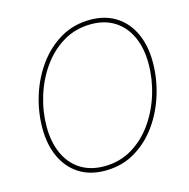

<svg xmlns="http://www.w3.org/2000/svg" viewBox="-109 -843 944 958"><g transform="rotate(-15 363.0 -363.5)"><path d="M318.8 9.8Q241.2 9.8 185.5 -25.6Q129.9 -61 99.9 -125.2Q69.8 -189.5 69.8 -275.4Q69.8 -359.9 95.5 -441.9Q121.1 -523.9 169.4 -590.6Q217.8 -657.2 285.9 -697.3Q354 -737.3 439.5 -737.3Q516.6 -737.3 572.3 -701.9Q627.9 -666.5 657.7 -602.5Q687.5 -538.6 687.5 -452.1Q687.5 -368.2 662.1 -285.9Q636.7 -203.6 588.9 -137Q541 -70.3 472.9 -30.3Q404.8 9.8 318.8 9.8ZM319.8 -12.7Q399.9 -12.7 463.6 -50.8Q527.3 -88.9 572.3 -152.6Q617.2 -216.3 641.1 -293.7Q665 -371.1 665 -450.2Q665 -530.8 637.9 -590.1Q610.8 -649.4 560.1 -682.1Q509.3 -714.8 439 -714.8Q358.4 -714.8 294.4 -676.8Q230.5 -638.7 185.3 -575Q140.1 -511.2 116.2 -433.6Q92.3 -356 92.3 -276.9Q92.3 -197.3 119.4 -137.7Q146.5 -78.1 197.5 -45.4Q248.5 -12.7 319.8 -12.7Z"/></g></svg>

Font: Inter 20pt Thin
Style: Italic
Weight: 250
Italic angle: -9.3988°
Version: Version 4.001;git-66647c0bb